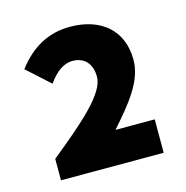

<svg xmlns="http://www.w3.org/2000/svg" viewBox="-77 -959 585 605"><g transform="rotate(-15 216.0 -656.0)"><path d="M50 -426H385V-535H257C316 -602 369 -664 369 -734C369 -831 302 -886 202 -886C133 -886 76 -856 29 -794L103 -727C127 -760 152 -780 182 -780C221 -780 244 -754 244 -712C244 -658 161 -586 50 -496Z"/></g></svg>

Font: Noto Sans T Chinese Black
Style: Bold
Weight: 900
Designer: Ryoko NISHIZUKA (kana & ideographs); Paul D. Hunt (Latin, Greek & Cyrillic); Wenlong ZHANG (bopomofo); Sandoll Communica
Foundry: Adobe Systems Incorporated
Version: Version 1.000;PS 1;hotconv 1.0.78;makeotf.lib2.5.61930